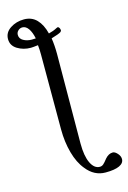

<svg xmlns="http://www.w3.org/2000/svg" viewBox="-231 -774 755 1129"><g transform="rotate(-15 146.5 -209.0)"><path d="M150 228Q115 186 96.5 119Q78 52 78 -24V-480Q78 -511 75 -538Q43 -534 31 -534Q-14 -534 -50 -556Q-86 -578 -86 -618Q-86 -658 -49.5 -682Q-13 -706 34 -706Q81 -706 111 -675Q141 -644 155 -588Q184 -595 206 -607Q212 -610 213 -610Q220 -610 224 -602.5Q228 -595 228 -587Q228 -584 222 -578Q211 -570 163 -556Q170 -511 170 -459L167 86Q167 162 187.5 204.5Q208 247 242 247Q254 247 263.5 239Q273 231 290 209Q311 185 336 185Q349 185 364 201.5Q379 218 379 236Q379 261 350.5 274.5Q322 288 266 288Q197 288 150 228ZM73 -580Q65 -619 49.5 -641Q34 -663 13 -663Q-2 -663 -13 -652.5Q-24 -642 -24 -627Q-24 -604 -2 -591.5Q20 -579 49 -579Q65 -579 73 -580Z"/></g></svg>

Font: EB Garamond Medium
Style: Regular
Weight: 500
Designer: Georg Duffner and Octavio Pardo
Foundry: Georg Duffner
Version: Version 1.000